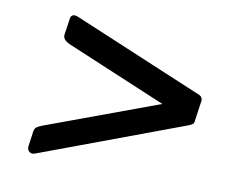

<svg xmlns="http://www.w3.org/2000/svg" viewBox="-54 -623 652 536"><g transform="rotate(10 272.0 -355.5)"><path d="M59.6 -216.7Q60.9 -225.3 65.8 -229.2Q70.7 -233.1 82.7 -237.7L401.2 -355.2L118.9 -474Q96.8 -483.6 98.6 -498.2L105.3 -543.4Q107.4 -561.8 127.3 -553.9L494.4 -399.6Q500.6 -397.8 504.4 -393.1Q508.2 -388.4 506.9 -380.6L498.9 -324.7Q498.6 -318.2 495.2 -315.5Q491.8 -312.7 485.4 -309.9L75.6 -157.3Q66.1 -153.5 59.2 -158.8Q52.3 -164.1 53.8 -175.1L59.6 -216.7Z"/></g></svg>

Font: Libre Franklin Thin
Style: Italic
Weight: 100
Italic angle: -8°
Designer: Pablo Impallari, Rodrigo Fuenzalida, Nhung Nguyen
Foundry: Impallari Type
Version: Version 3.000